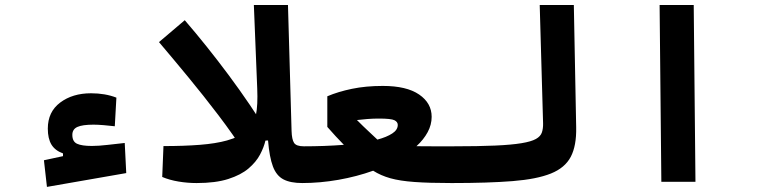

<svg xmlns="http://www.w3.org/2000/svg" viewBox="-20 -713 2970 753"><path d="M164.1 20 152.3 -84.5 227.1 -100.6V-111.3Q195.8 -122.6 181.6 -146.2Q167.5 -169.9 167.5 -208.5Q167.5 -274.4 216.1 -310.8Q264.6 -347.2 336.9 -347.2Q392.6 -347.2 436.5 -330.1L430.2 -217.8Q410.2 -220.2 386.2 -222.2Q362.3 -224.1 346.7 -224.1Q303.2 -224.1 283.4 -215.1Q263.7 -206.1 263.7 -184.1Q263.7 -157.7 282.2 -149.2Q300.8 -140.6 340.3 -140.6Q366.7 -140.6 402.3 -144.8Q438 -148.9 469.2 -152.3L475.1 -34.2Z M944.8 -106.9Q895 -184.6 836.4 -261.5Q777.8 -338.4 718 -410.9Q658.2 -483.4 603.5 -547.9L704.6 -633.8Q791 -533.7 877 -418.2Q962.9 -302.7 1035.2 -185.1Z M751 4.9Q715.3 4.9 680.2 -1Q645 -6.8 616.2 -19L621.1 -140.1Q701.2 -140.1 763.7 -145Q826.2 -149.9 870.1 -162.1Q922.9 -177.2 949.2 -199.7Q975.6 -222.2 983.6 -261.5Q991.7 -300.8 988.8 -366.2L975.6 -693.4H1109.4L1123.5 -199.7Q1124.5 -166 1133.3 -152.6Q1142.1 -139.2 1171.9 -139.2Q1208.5 -139.2 1208.5 -75.7Q1208.5 -34.2 1196 -14.6Q1183.6 4.9 1166 4.9Q1119.1 4.9 1091.6 -9.5Q1064 -23.9 1050.3 -60.3Q1036.6 -96.7 1031.2 -162.1L1021 -161.6Q1015.1 -135.7 999.8 -106.7Q984.4 -77.6 954.6 -52.2Q924.8 -26.9 875.2 -11Q825.7 4.9 751 4.9Z M1164.1 4.9 1171.9 -139.2Q1210.4 -139.2 1250.5 -140.6Q1290.5 -142.1 1328.6 -145Q1296.9 -177.2 1263.7 -215.3V-335.4Q1306.2 -353.5 1360.4 -364.7Q1414.6 -376 1481.4 -376Q1574.7 -376 1623.8 -342.3Q1672.9 -308.6 1672.9 -254.9Q1672.9 -223.6 1657.2 -194.6Q1641.6 -165.5 1613.3 -139.6Q1641.1 -139.2 1677 -139.2Q1712.9 -139.2 1758.8 -139.2Q1797.4 -139.2 1806.9 -120.8Q1816.4 -102.5 1816.4 -67.9Q1816.4 -26.4 1803.5 -10.7Q1790.5 4.9 1751 4.9Q1662.6 4.9 1605.5 0.7Q1548.3 -3.4 1511 -13.9Q1473.6 -24.4 1443.4 -43.5Q1379.4 -20.5 1307.4 -7.8Q1235.4 4.9 1164.1 4.9ZM1460 -165.5Q1496.6 -175.3 1518.3 -189.5Q1540 -203.6 1540 -223.1Q1540 -234.9 1526.9 -241.5Q1513.7 -248 1465.8 -248Q1443.4 -248 1421.6 -246.3Q1399.9 -244.6 1379.9 -242.2Q1406.7 -215.3 1422.6 -200.7Q1438.5 -186 1458.5 -167Q1459.5 -166 1460 -165.5Z M1752 4.9Q1737.8 4.9 1730.7 -12.5Q1723.6 -29.8 1723.6 -70.8Q1723.6 -110.4 1733.4 -124.8Q1743.2 -139.2 1757.8 -139.2Q1856.9 -139.2 1921.9 -142.1Q1986.8 -145 2025.1 -151.4Q2063.5 -157.7 2081.8 -168Q2100.1 -178.2 2105.2 -193.6Q2110.4 -209 2109.9 -229.5L2096.7 -693.4H2230.5L2239.7 -213.4Q2241.2 -141.6 2218.5 -98.1Q2195.8 -54.7 2140.6 -32.5Q2085.4 -10.3 1990.5 -2.7Q1895.5 4.9 1752 4.9Z M2573.7 0 2566.9 -693.4H2700.7L2707.5 0Z"/></svg>

Font: Cascadia Mono
Style: Bold
Weight: 700
Monospace: yes
Designer: Aaron Bell
Foundry: Saja Typeworks
Version: Version 2404.023; ttfautohint (v1.8.4)